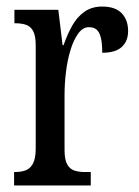

<svg xmlns="http://www.w3.org/2000/svg" viewBox="-20 -566 423 586"><path d="M23 0V-41H26Q44 -41 58 -46Q72 -51 80.5 -66.5Q89 -82 89 -113V-427Q89 -457 81 -471.5Q73 -486 59 -490.5Q45 -495 27 -495H24V-536H158L171 -428H174Q185 -460 200 -487Q215 -514 237.5 -530Q260 -546 292 -546Q332 -546 351.5 -525.5Q371 -505 371 -471Q371 -441 352 -423Q333 -405 292 -405Q292 -433 288 -450Q284 -467 275.5 -475Q267 -483 251 -483Q233 -483 219 -464Q205 -445 195.5 -414.5Q186 -384 181.5 -347.5Q177 -311 177 -276V-108Q177 -79 185 -64.5Q193 -50 207 -45.5Q221 -41 238 -41H257V0Z"/></svg>

Font: Noto Serif ExtraCondensed
Style: Regular
Weight: 400
Width: 2
Designer: Monotype Design Team
Foundry: Monotype Imaging Inc.
Version: Version 2.013